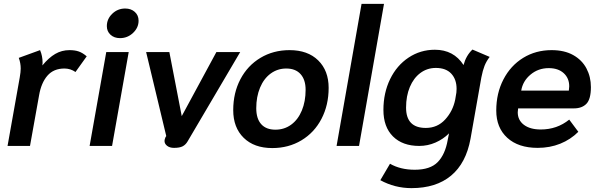

<svg xmlns="http://www.w3.org/2000/svg" viewBox="-20 -754 3103 992"><path d="M82 -354Q87 -382 87 -400Q87 -428 77 -455L187 -495Q200 -465 200 -430Q200 -421 199 -416Q232 -456 265.5 -475.5Q299 -495 339 -495Q367 -495 387 -488Q407 -481 428 -463L370 -382Q344 -400 313 -400Q257 -400 225 -363Q193 -326 182 -262L135 0H19Z M532 -619Q532 -656 560 -683Q588 -710 627 -710Q657 -710 676.5 -692.5Q696 -675 696 -647Q696 -611 667.5 -584Q639 -557 600 -557Q570 -557 551 -574.5Q532 -592 532 -619ZM529 -485H645L559 0H443Z M830 -26Q830 -33 835 -45L839 -51L735 -485H855L919 -154L1098 -485H1221L949 -23Q939 -6 923.5 2Q908 10 879 10Q857 10 843.5 -0.5Q830 -11 830 -26Z M1185 -185Q1185 -274 1222 -344.5Q1259 -415 1325.5 -455Q1392 -495 1476 -495Q1570 -495 1624 -442Q1678 -389 1678 -300Q1678 -211 1641 -140Q1604 -69 1537.5 -29Q1471 11 1387 11Q1293 11 1239 -42Q1185 -95 1185 -185ZM1559 -290Q1559 -342 1533 -371Q1507 -400 1459 -400Q1414 -400 1378.5 -374Q1343 -348 1323.5 -301Q1304 -254 1304 -195Q1304 -141 1329.5 -112.5Q1355 -84 1403 -84Q1449 -84 1484.5 -110Q1520 -136 1539.5 -183Q1559 -230 1559 -290Z M1848 -734H1964L1835 0H1719Z M1945 177 1995 92Q2049 123 2123 123Q2203 123 2241.5 83.5Q2280 44 2293 -30L2300 -65Q2270 -35 2230 -17.5Q2190 0 2146 0Q2060 0 2010.5 -49Q1961 -98 1961 -186Q1961 -274 1995.5 -345Q2030 -416 2091 -456.5Q2152 -497 2227 -497Q2324 -497 2375 -418Q2388 -467 2421 -498L2510 -460Q2493 -438 2483.5 -414Q2474 -390 2467 -354L2411 -37Q2388 89 2310.5 153.5Q2233 218 2106 218Q2020 218 1945 177ZM2332 -240 2335 -258Q2339 -275 2339 -295Q2339 -344 2311.5 -373.5Q2284 -403 2232 -403Q2187 -403 2152 -377Q2117 -351 2097.5 -304.5Q2078 -258 2078 -198Q2078 -93 2180 -93Q2240 -93 2280 -136.5Q2320 -180 2332 -240Z M2544 -183Q2544 -272 2581 -343.5Q2618 -415 2683 -455Q2748 -495 2830 -495Q2896 -495 2941.5 -469.5Q2987 -444 3010 -400.5Q3033 -357 3033 -304Q3033 -242 3010 -218Q2987 -194 2945 -194H2657Q2655 -180 2655 -174Q2655 -133 2687 -109Q2719 -85 2774 -85Q2858 -85 2921 -136L2968 -73Q2928 -33 2874.5 -11.5Q2821 10 2758 10Q2658 10 2601 -42Q2544 -94 2544 -183ZM2919 -286Q2921 -302 2921 -308Q2921 -350 2892.5 -376Q2864 -402 2815 -402Q2761 -402 2721 -368.5Q2681 -335 2673 -286Z"/></svg>

Font: Niramit SemiBold
Style: Italic
Weight: 600
Italic angle: -10°
Designer: Katatrad Aksorn Co.,Ltd.
Foundry: Cadson Demak Co.,Ltd.
Version: Version 1.001; ttfautohint (v1.6)